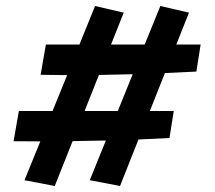

<svg xmlns="http://www.w3.org/2000/svg" viewBox="-20 -598 711 635"><path d="M525.4 -356.4 475.6 -231H554.7L540.5 -141.6Q503.4 -139.6 438 -136.7L377 17.1L276.9 -2L330.1 -133.3Q293.5 -132.3 220.2 -131.3L161.1 17.1L61 -2L113.3 -130.4Q54.2 -130.4 24.9 -130.9L42.5 -231H153.8L202.1 -349.6Q172.9 -349.6 114.3 -350.6L131.8 -450.7H242.7L294.4 -578.1L389.2 -556.2L347.2 -450.7H458.5L510.3 -578.1L605 -556.2L563 -450.7H643.6L629.4 -361.3Q594.7 -359.4 525.4 -356.4ZM418.9 -352.5Q345.2 -350.6 307.1 -350.1L259.8 -231H369.6Z"/></svg>

Font: Vesper Libre Heavy
Style: Regular
Weight: 900
Designer: Robert Keller & Kimya Gandhi
Foundry: Mota Italic
Version: Version 1.058